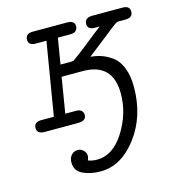

<svg xmlns="http://www.w3.org/2000/svg" viewBox="-100 -516 754 828"><g transform="rotate(-15 277.0 -102.0)"><path d="M56 -53H114L168 -378H121Q88 -378 88 -403Q88 -431 121 -431H274Q308 -431 308 -405Q308 -396 301.5 -387.5Q295 -379 277 -378H219L200 -263H248L258 -264Q287 -284 337.5 -324.5Q388 -365 406 -378H384Q352 -378 352 -403Q352 -431 387 -431H522Q554 -431 554 -405Q554 -378 521 -378H490Q483 -378 474 -372Q465 -366 420 -330Q371 -292 333 -262Q359 -260 382 -252Q405 -244 429 -226.5Q453 -209 467 -173.5Q481 -138 481 -89Q481 42 411 134.5Q341 227 249 227Q204 227 170 211Q136 195 136 157Q136 137 147.5 124.5Q159 112 176 112Q190 112 201 122.5Q212 133 212 148Q212 155 207 167Q225 174 247 174Q318 174 368.5 94Q419 14 419 -75Q419 -211 285 -211H191L165 -53H213Q230 -53 237.5 -45Q245 -37 245 -27Q245 0 208 0H59Q25 0 25 -26Q25 -52 56 -53Z"/></g></svg>

Font: CMU Typewriter Text
Style: LightOblique
Weight: 200
Italic angle: -9.46001°
Version: Version 0.7.0